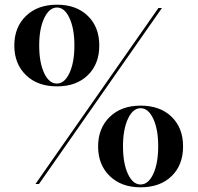

<svg xmlns="http://www.w3.org/2000/svg" viewBox="-20 -784 842 818"><path d="M223 -416Q140 -416 90.5 -464Q41 -512 41 -590Q41 -668 90.5 -716Q140 -764 223 -764Q305 -764 354 -716.5Q403 -669 403 -590Q403 -511 354 -463.5Q305 -416 223 -416ZM223 -752Q190 -752 168.5 -707Q147 -662 147 -590Q147 -518 168 -473Q189 -428 222 -428Q255 -428 276 -473Q297 -518 297 -590Q297 -662 276 -707Q255 -752 223 -752ZM131 0 655 -750H670L146 0ZM579 14Q497 14 447.5 -34Q398 -82 398 -160Q398 -238 447.5 -286Q497 -334 579 -334Q662 -334 711 -286.5Q760 -239 760 -160Q760 -81 711 -33.5Q662 14 579 14ZM654 -161Q654 -233 633 -278Q612 -323 579 -323Q546 -323 525 -277.5Q504 -232 504 -161Q504 -88 525 -43Q546 2 579 2Q612 2 633 -43Q654 -88 654 -161Z"/></svg>

Font: Gloock
Style: Regular
Weight: 400
Designer: Duarte Pinto
Foundry: Duarte Pinto
Version: Version 1.000